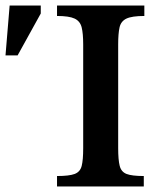

<svg xmlns="http://www.w3.org/2000/svg" viewBox="-33 -677 579 697"><path d="M489 0H174V-38Q218 -38 238 -45.5Q258 -53 263.5 -74.5Q269 -96 269 -139V-516Q269 -555 263.5 -577.5Q258 -600 238 -609.5Q218 -619 174 -619V-657H491V-619Q446 -619 426 -609.5Q406 -600 401 -577.5Q396 -555 396 -516V-139Q396 -97 401.5 -75Q407 -53 426.5 -45.5Q446 -38 489 -38ZM31 -476H-13L2 -657H115V-628Z"/></svg>

Font: STIX Two Text SemiBold
Style: Regular
Weight: 600
Designer: Ross Mills, John Hudson & Paul Hanslow, Tiro Typeworks Ltd; with prior portions MicroPress Inc., and Coen Hoffman.
Foundry: Tiro Typeworks Ltd
Version: Version 2.13 b171